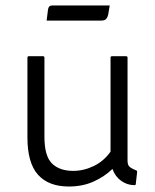

<svg xmlns="http://www.w3.org/2000/svg" viewBox="-20 -745 565 700"><path d="M475 -74Q475 -70 470 -70Q444 -70 422 -85.5Q400 -101 390 -129Q361 -101 321 -83Q281 -65 231 -65Q157 -65 118.5 -108Q80 -151 80 -244V-535Q80 -540 85 -540H137Q142 -540 142 -535V-246Q142 -176 169.5 -149Q197 -122 247 -122Q285 -122 321.5 -139.5Q358 -157 383 -192V-535Q383 -540 388 -540H440Q445 -540 445 -535V-159Q445 -142 454 -135.5Q463 -129 476 -124Q480 -123 480 -118ZM155 -710Q157 -725 170 -725H380L375 -695Q373 -683 367.5 -676.5Q362 -670 350 -670H150Z"/></svg>

Font: Gowun Dodum
Style: Regular
Weight: 400
Designer: Yanghee Ryu
Foundry: Yanghee Ryu
Version: Version 2.000